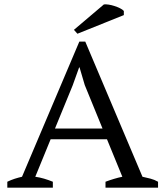

<svg xmlns="http://www.w3.org/2000/svg" viewBox="-20 -865 762 885"><path d="M473.1 -223.1H213.4L142.6 -50.3Q163.1 -47.4 183.1 -41.5Q203.1 -35.6 223.6 -27.3V0H13.7V-27.3Q30.8 -35.6 47.6 -41Q64.5 -46.4 81.5 -50.3L345.7 -673.3H373L636.7 -50.3Q655.3 -46.4 673.8 -41.5Q692.4 -36.6 708.5 -27.3V0H466.3V-27.3Q485.8 -34.7 505.4 -40.5Q524.9 -46.4 543.9 -50.3ZM233.4 -272.5H452.6L370.6 -473.1L346.7 -554.2H344.7L314.9 -471.2ZM459 -844.7Q467.3 -845.7 480.5 -843.8Q493.7 -841.8 507.3 -837.4Q521 -833 533 -827.1Q544.9 -821.3 550.8 -814.5V-795.4L336.9 -709.5L320.8 -727.5Z"/></svg>

Font: PT Astra Serif
Style: Regular
Weight: 400
Designer: A.Korolkova, I. Chaeva
Foundry: ParaType Ltd
Version: Version 1.002